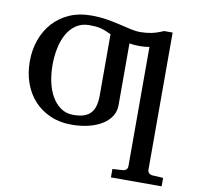

<svg xmlns="http://www.w3.org/2000/svg" viewBox="-79 -576 899 876"><g transform="rotate(10 370.0 -138.0)"><path d="M560.5 -398.9Q550.8 -397 538.8 -396Q526.9 -395 514.4 -395Q502 -395 489.7 -396Q477.5 -397 467.8 -398.9V-112.3Q467.8 -84 453.1 -61Q438.5 -38.1 412.1 -21.7Q385.7 -5.4 349.6 3.4Q313.5 12.2 271 12.2Q216.3 12.2 172.4 -7.1Q128.4 -26.4 97.7 -60.1Q66.9 -93.8 50.5 -139.9Q34.2 -186 34.2 -240.2Q34.2 -293.5 50.8 -339.8Q67.4 -386.2 98.6 -420.7Q129.9 -455.1 174.1 -474.6Q218.3 -494.1 273.9 -494.1Q314.5 -494.1 347.7 -488.5Q380.9 -482.9 408.9 -476.3Q437 -469.7 460.9 -464.1Q484.9 -458.5 507.8 -458.5Q532.2 -458.5 556.9 -463.1Q581.5 -467.8 613.8 -481.9H653.3V153.8Q653.3 163.1 659.4 168.9Q665.5 174.8 674.3 175.8L725.6 178.7V217.8H490.7V178.7L539.6 175.8Q548.8 174.8 554.7 168.9Q560.5 163.1 560.5 153.8ZM139.2 -241.2Q139.2 -200.7 147.2 -163.1Q155.3 -125.5 171.9 -96.7Q188.5 -67.9 213.4 -50.5Q238.3 -33.2 272 -33.2Q301.3 -33.2 321 -40Q340.8 -46.9 352.8 -60.5Q364.7 -74.2 370.1 -94.2Q375.5 -114.3 375.5 -140.1V-425.3Q359.9 -432.6 347.9 -437.3Q335.9 -441.9 324.7 -444.6Q313.5 -447.3 301.3 -448.2Q289.1 -449.2 272.9 -449.2Q238.3 -449.2 212.9 -432.1Q187.5 -415 171.1 -386.2Q154.8 -357.4 147 -319.8Q139.2 -282.2 139.2 -241.2Z"/></g></svg>

Font: Charis SIL Eur
Style: Regular
Weight: 400
Foundry: SIL International
Version: Version 5.000